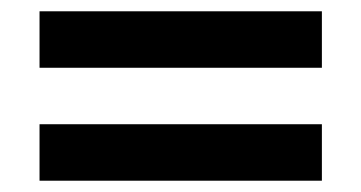

<svg xmlns="http://www.w3.org/2000/svg" viewBox="-20 -520 640 340"><path d="M550 -200V-300H50V-200ZM550 -400V-500H50V-400Z"/></svg>

Font: Millimetre
Style: Regular
Weight: 500
Designer: Jérémy Landes
Version: Version 1.0